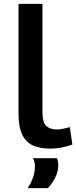

<svg xmlns="http://www.w3.org/2000/svg" viewBox="-20 -760 395 995"><path d="M200 -740V-180Q200 -123 221 -106Q242 -89 273 -89Q289 -89 306 -92.5Q323 -96 342 -101L355 -11Q331 -2 301.5 4Q272 10 238 10Q188 10 151.5 -6Q115 -22 95.5 -61.5Q76 -101 76 -173V-740ZM123 215Q161 159 161 103Q161 78 151 60H275Q282 77 282 96Q282 129 266.5 160Q251 191 228 215Z"/></svg>

Font: Georama Extended Medium
Style: Regular
Weight: 500
Width: 7
Designer: Jean-Baptiste Levee
Foundry: Production Type
Version: Version 1.000